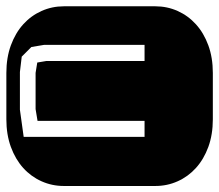

<svg xmlns="http://www.w3.org/2000/svg" viewBox="-66 -646 709 622"><g transform="rotate(-90 289.0 -334.5)"><path d="M455.1 -546.9 448.2 -587.9 417 -619.1 367.2 -625H245.1L157.2 -612.8V-221.2H209V-567.9L247.1 -574.2H364.3L397.9 -568.8L402.8 -540V-221.2H455.1ZM364.3 -668.9Q413.6 -668.9 453.6 -654.3Q493.7 -639.6 521.7 -614.3Q549.8 -588.9 564.9 -554.9Q580.1 -521 580.1 -482.9V-186Q580.1 -147.9 564.9 -114Q549.8 -80.1 521.7 -54.7Q493.7 -29.3 453.6 -14.6Q413.6 0 364.3 0H213.9Q164.6 0 124.5 -14.6Q84.5 -29.3 56.4 -54.7Q28.3 -80.1 13.2 -114Q-2 -147.9 -2 -186V-482.9Q-2 -521 13.2 -554.9Q28.3 -588.9 56.4 -614.3Q84.5 -639.6 124.5 -654.3Q164.6 -668.9 213.9 -668.9Z"/></g></svg>

Font: Monofett
Style: Regular
Weight: 400
Designer: vernon adams
Foundry: vernon adams
Version: Version 1.000